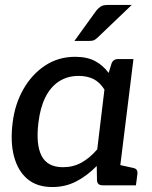

<svg xmlns="http://www.w3.org/2000/svg" viewBox="-20 -747 614 774"><path d="M191 7Q129 7 90.5 -25.5Q52 -58 36.5 -116.5Q21 -175 31 -253Q40 -327 74 -387Q108 -447 161.5 -482.5Q215 -518 283 -518Q331 -518 363 -501Q395 -484 418 -453L429 -489Q435 -509 457 -509H518L455 0H394Q372 0 371 -20L370 -78Q332 -39 288 -16Q244 7 191 7ZM234 -73Q275 -73 308.5 -91.5Q342 -110 372 -145L401 -386Q382 -416 356.5 -428.5Q331 -441 297 -441Q252 -441 218 -419Q184 -397 163 -355Q142 -313 135 -253Q124 -165 147.5 -119Q171 -73 234 -73ZM427 0 449 -85 517 -70Q527 -68 531 -62Q535 -56 534 -46L528 0ZM414 -727H511L376 -598Q367 -589 360 -585.5Q353 -582 340 -582H280L368 -704Q377 -715 386.5 -721Q396 -727 414 -727Z"/></svg>

Font: Aleo Medium
Style: Italic
Weight: 500
Italic angle: -7°
Designer: Alessio Laiso
Foundry: Alessio Laiso
Version: Version 2.001;gftools[0.9.29]